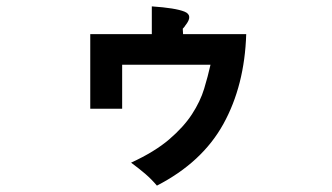

<svg xmlns="http://www.w3.org/2000/svg" viewBox="-20 -466 1040 602"><path d="M752 -359Q747 -198 680.5 -77.5Q614 43 472 116Q455 96 436.5 80Q418 64 391 44Q465 10 510.5 -29Q556 -68 582 -108Q608 -148 620 -187.5Q632 -227 640 -263H363V-125H263V-359H456V-446Q530 -441 558.5 -429.5Q587 -418 561 -386Q559 -382 553 -376L554 -359Z"/></svg>

Font: D2Coding
Style: Bold
Weight: 700
Monospace: yes
Designer: Yong-Rak Park; Jeong-Hwan Yoon; Sang-Min Lee;
Foundry: NHN Corporation
Version: Version 1.3.2; Build 20180524